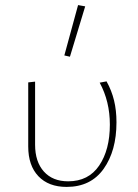

<svg xmlns="http://www.w3.org/2000/svg" viewBox="-20 -731 544 755"><path d="M233 -513 287 -711 315 -706 255 -508ZM91 -155V-407L118 -410V-162Q118 -95 152.5 -56.5Q187 -18 248 -18Q328 -18 370 -80Q412 -142 412 -241Q412 -332 372 -406L399 -411Q419 -375 428.5 -336Q438 -297 438 -250Q438 -138 387.5 -67Q337 4 242 4Q171 4 131 -38Q91 -80 91 -155Z"/></svg>

Font: Ysabeau Infant Extralight
Style: Regular
Weight: 200
Designer: Christian Thalmann (Catharsis Fonts)
Version: Version 0.003